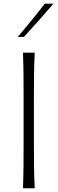

<svg xmlns="http://www.w3.org/2000/svg" viewBox="-20 -1017 311 1037"><path d="M104 0Q106.4 -62 106.9 -119.1Q107.4 -176.3 107.4 -243.7V-488.3Q107.4 -556.2 106.9 -613.3Q106.4 -670.4 104 -732.4H167.5Q164.6 -670.4 163.8 -613.3Q163.1 -556.2 163.1 -488.3V-243.7Q163.1 -176.3 163.8 -119.1Q164.6 -62 167.5 0ZM75.7 -816.9Q113.3 -861.8 150.1 -906.7Q187 -951.7 221.7 -997.1H268.6Q230 -951.7 190.2 -907.2Q150.4 -862.8 109.4 -817.9Z"/></svg>

Font: Pinar-DS2-FD Light
Style: Regular
Weight: 300
Designer: Amin Abedi
Version: Version 2.000